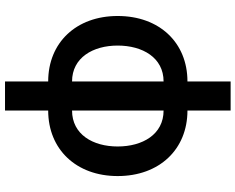

<svg xmlns="http://www.w3.org/2000/svg" viewBox="-108 -659 953 777"><g transform="rotate(90 368.5 -270.5)"><path d="M309.7 185.7H427.2V11C584.5 11 692.5 -102.6 692.5 -270.2C692.5 -438.9 584.5 -552.6 427.2 -552.6V-727.3H309.7V-552.6C152.3 -552.6 44.7 -438.9 44.7 -270.2C44.7 -102.6 152.3 11 309.7 11ZM164.4 -270.2C164.4 -370.7 213.1 -456 309.7 -456V-85.6C213.4 -85.6 164.4 -170.1 164.4 -270.2ZM427.2 -85.6V-456C524.1 -456 572.8 -370.7 572.8 -270.2C572.8 -170.1 524.1 -85.6 427.2 -85.6Z"/></g></svg>

Font: Magic Ui Pro Semi Bold
Style: Regular
Weight: 600
Designer: Stefan Endress, Andreas Faust
Version: Version 1.000;FEAKit 1.0